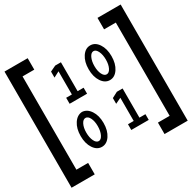

<svg xmlns="http://www.w3.org/2000/svg" viewBox="-180 -943 1191 1191"><g transform="rotate(-30 416.0 -347.0)"><path d="M0 -762.7V69.3H166V-12.7H82V-680.7H166V-762.7ZM750 -680.7V-12.7H666V69.3H832V-762.7H666V-680.7ZM291 -637.7 250 -618.2V-575.2L291 -596.7V-430.7H250V-387.7H375V-430.7H332V-637.7ZM541 -305.7 500 -284.2V-243.2L541 -262.7V-96.7H500V-55.7H625V-96.7H582V-305.7ZM291 -305.7C267.6 -304.4 248 -292 232.4 -268.6C216.8 -245.1 209 -215.5 209 -179.7C209 -143.9 216.8 -114.3 232.4 -90.8C248 -67.4 267.6 -55.7 291 -55.7C314.5 -55.7 334 -67.4 349.6 -90.8C365.2 -114.3 373 -143.9 373 -179.7C373 -215.5 365.2 -245.1 349.6 -268.6C334 -292 314.5 -304.4 291 -305.7ZM291 -262.7C302.7 -262.7 312.5 -254.9 320.3 -239.3C328.1 -223.6 332 -204.1 332 -180.7C332 -157.2 328.1 -137.4 320.3 -121.1C312.5 -104.8 302.7 -96.7 291 -96.7C279.3 -96.7 269.5 -104.8 261.7 -121.1C253.9 -137.4 250 -157.2 250 -180.7C250 -204.1 253.9 -223.6 261.7 -239.3C269.5 -254.9 279.3 -262.7 291 -262.7ZM541 -637.7C517.6 -637.7 498 -626 482.4 -602.5C466.8 -579.1 459 -549.5 459 -513.7C459 -477.9 466.8 -448.2 482.4 -424.8C498 -401.4 517.6 -389.6 541 -389.6C564.5 -389.6 584 -401.4 599.6 -424.8C615.2 -448.2 623 -477.9 623 -513.7C623 -549.5 615.2 -579.1 599.6 -602.5C584 -626 564.5 -637.7 541 -637.7ZM541 -596.7C552.7 -596.7 562.5 -588.5 570.3 -572.3C578.1 -556 582 -536.1 582 -512.7C582 -489.3 578.1 -469.7 570.3 -454.1C562.5 -438.5 552.7 -430.7 541 -430.7C529.3 -430.7 519.5 -438.5 511.7 -454.1C503.9 -469.7 500 -489.3 500 -512.7C500 -536.1 503.9 -556 511.7 -572.3C519.5 -588.5 529.3 -596.7 541 -596.7Z"/></g></svg>

Font: CaskaydiaCove Nerd Font
Style: Regular
Weight: 400
Designer: Aaron Bell
Foundry: Saja Typeworks
Version: Version 2111.1;Nerd Fonts 2.3.3